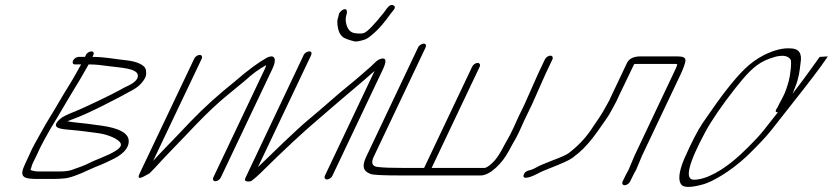

<svg xmlns="http://www.w3.org/2000/svg" viewBox="-20 -708 3322 766"><path d="M333.6 -451C364.6 -451 384.6 -448 414.4 -444C454.5 -438 526.2 -437 530 -408C532.6 -391 510.6 -375 495.4 -368C483.8 -363 470.6 -356 454.7 -347C433.9 -335 314.6 -277 273.5 -261C252 -253 236.5 -245 225.3 -238C174.3 -197 221 -193 260.1 -190C308.8 -186 327.5 -182 370 -177C402.7 -173 440.3 -159 455.5 -144C475.5 -125 449.5 -109 415.1 -92L391.9 -82C373.1 -73 353.2 -67 335 -57C321.8 -50 299 -41 263.2 -29C253.2 -26 238.6 -24 220.6 -24H131.6C121.6 -24 111.2 -26 101.5 -30C106 -41 106.2 -48 111.7 -59L125.5 -87C140.6 -122 168 -174 210.8 -243C227.7 -271 263.3 -333 281.5 -362C299 -389 318.4 -425 333.6 -451ZM322.3 -488 319.1 -481H293.1C285.1 -481 274.9 -474 271.3 -466C267.8 -458 270.6 -451 278.6 -451H303.6C297.8 -442 291.6 -429 282.9 -414C261.9 -376 241.4 -346 217.1 -304C188.3 -254 169.8 -227 143.9 -180C122.3 -140 111.2 -124 95.5 -87L80.1 -54C53.7 1 75.1 6 134.1 6H190.1C208.1 6 222.4 5 233.7 4C256.1 3 292.2 -10 340.4 -33C370.9 -47 384.8 -50 418.2 -67C470.5 -90 495 -117 493.5 -147C492 -177 455.3 -197 383.4 -207C369.1 -209 356.4 -210 346 -212C319.3 -216 276.2 -219 248.8 -224C252.5 -226 267 -231 289.9 -240C312.7 -249 347.8 -265 395.4 -289L432.4 -308C444.3 -314 456.2 -320 467.1 -326C494.1 -342 523.6 -353 542.3 -374C564.2 -399 564.6 -410 562.3 -428C559.3 -450 522.4 -463 487.7 -467C437.2 -472 401.1 -481 349.1 -481L352.3 -488C356.1 -497 353 -503 345 -503C337 -503 326.1 -497 322.3 -488Z M754.9 -474 536.7 -15C527.1 6 536.8 7 566.5 -11C570.1 -13 573.7 -15 576.1 -16C587.5 -27 599.6 -40 613.4 -55C644.1 -89 677.6 -122 710.6 -157L763 -212C804.6 -255 845 -294 886.7 -328C928.5 -362 951.5 -381 958.4 -387C985.3 -412 1012.6 -432 1041.6 -448C1041.7 -445 1040.1 -440 1037.5 -435L831 0C827.5 8 831.3 15 839.3 15C847.3 15 857.5 8 861 0L1067.5 -435C1082 -465 1081.5 -495 1045.1 -478C1012.4 -460 968.3 -428 914.5 -381C851.7 -331 794.2 -279 742.1 -225L689.8 -170C652.4 -131 618.7 -97 590.9 -66L784.9 -474C788.4 -482 784.6 -489 776.6 -489C768.6 -489 758.4 -482 754.9 -474Z M1512.4 -659C1472.6 -609 1445.7 -581 1431.1 -576C1424.5 -574 1411.2 -573 1394.1 -576C1377.1 -579 1366.2 -592 1361.1 -614C1358.2 -627 1358.7 -638 1361.9 -648C1365 -658 1365.3 -665 1361.5 -669C1354.4 -678 1335 -661 1332.5 -653L1330.3 -643C1328.1 -636 1325.9 -629 1325.7 -622C1326.5 -593 1332.9 -572 1348.1 -560C1354.5 -555 1369.6 -549 1393.7 -543C1401.1 -541 1416 -544 1434.9 -550C1442.5 -552 1455.4 -561 1473.4 -577C1491.5 -593 1513.4 -618 1536.8 -651L1550.2 -668C1558.4 -678 1556.6 -685 1545.5 -688C1539.2 -690 1532.6 -685 1524.7 -676ZM1191.3 -488 960 0C954.8 10 957.3 15 966.9 16C976.6 17 983.3 15 987.8 10C995.7 4 1005.3 -4 1016.7 -15C1115.7 -113 1191.9 -183 1243.8 -227C1264.1 -244 1280.9 -259 1297.3 -273C1345.9 -316 1418.6 -375 1474.4 -425L1276.2 -7C1272.7 1 1276.5 8 1284.5 8C1292.5 8 1302.7 1 1306.2 -7L1507 -430C1518.9 -455 1525.5 -479 1501.9 -474C1483.6 -470 1473.9 -455 1458.8 -442C1431.2 -418 1403.3 -393 1369.7 -366C1320.1 -326 1264.9 -275 1212.4 -232C1163.7 -192 1048 -79 1009 -41L1221.3 -488C1225.1 -497 1222 -503 1214 -503C1206 -503 1195.1 -497 1191.3 -488Z M2153.9 -471 2126.9 -414 2071.4 -289 2048.5 -242C2041.8 -227 2035 -212 2028.6 -198C2012.2 -162 2001.8 -148 1981.8 -110C1970.1 -89 1958.4 -71 1944.3 -58C1930.2 -45 1920 -38 1912 -38H1702L1893.8 -442C1897.3 -450 1893.5 -457 1885.5 -457C1877.5 -457 1867.3 -450 1863.8 -442L1672 -38H1593C1546 -38 1509.3 -39 1485.3 -42C1464.2 -45 1459.7 -59 1471.2 -83L1678.1 -519C1681.6 -527 1678.8 -534 1670.8 -534C1662.8 -534 1651.6 -527 1648.1 -519L1441.2 -83C1423.5 -46 1427.9 -25 1458.4 -14C1468.2 -10 1507.5 -8 1578.5 -8H1897.5C1935.5 -8 1984 -57 2008.9 -104C2021.5 -128 2032.2 -146 2039 -158C2053.2 -184 2064.3 -213 2078.5 -242L2101.4 -289L2156.9 -414L2183.9 -471C2187.5 -479 2183.7 -486 2175.7 -486C2167.7 -486 2157.5 -479 2153.9 -471Z M2493.9 16 2508.1 -13C2510.7 -18 2513.3 -23 2517.2 -29L2541.5 -87L2694.3 -409C2707.2 -437 2714.2 -456 2714.7 -467C2715.1 -478 2705.7 -483 2683.7 -483H2534.7C2507.7 -483 2489.9 -474 2481.5 -457L2418.4 -324C2409.8 -303 2398.4 -286 2386.5 -264C2372.9 -240 2350.4 -210 2336.4 -188C2314 -155 2284.2 -124 2248.7 -97C2239.5 -90 2218.6 -81 2186.8 -69C2155 -57 2131.9 -47 2119.6 -40C2107.4 -33 2096.2 -29 2088.9 -28C2077.9 -25 2070.7 -18 2068.8 -9C2063.9 13 2107.9 -6 2122.4 -14C2134.6 -21 2150.9 -28 2169.1 -35C2220.4 -55 2251.8 -69 2265 -79C2272.9 -85 2280.1 -92 2287.7 -97C2313.6 -119 2338.8 -148 2364.2 -184C2389.6 -220 2407.5 -245 2414.9 -259C2427.5 -283 2439.5 -302 2448.4 -324L2509.9 -452C2513.2 -453 2517.2 -453 2520.2 -453H2669.2C2674.2 -453 2678.2 -453 2681.9 -452C2682 -449 2679.4 -444 2677.2 -437L2511.5 -87L2487.5 -30C2483.3 -23 2480.7 -18 2478.1 -13L2463.9 16C2460.4 24 2464.2 31 2472.2 31C2480.2 31 2490.4 24 2493.9 16Z M3250.2 -481C3225 -446 3196.1 -405 3161.7 -360C3153.7 -349 3146 -340 3142.2 -334C3144.4 -339 3147.7 -349 3153.5 -363C3167 -397 3170.4 -426 3173.7 -455C3181 -495 3167.7 -515 3132.7 -515C3104.9 -517 3069.9 -509 3029.2 -489C2970.3 -459 2932.3 -418 2877.1 -348C2856 -321 2824.2 -277 2783.2 -217C2763.9 -188 2738.5 -140 2709.2 -73C2687 -19 2684.5 15 2700.4 31C2712.1 41 2740.7 40 2786.9 27C2804.1 22 2828 11 2859.1 -8C2890.1 -27 2923.9 -52 2959.8 -85C3003.9 -128 3037.1 -163 3057.5 -189L3139.3 -293C3208.3 -380 3255.5 -442 3278.6 -477C3279.9 -479 3281.2 -481 3282.4 -483ZM3083.4 -260 3027.5 -189C2996.2 -149 2928.1 -84 2910.9 -71C2867.5 -34 2801.3 9 2748.3 9C2710.3 9 2725.8 -55 2794.1 -182C2820.4 -230 2859.5 -287 2911.2 -353C2955 -408 2986.4 -445 3030.7 -466C3050.4 -475 3057 -476 3074.8 -482C3105.2 -489 3123.7 -485 3133.8 -471C3140.2 -462 3131.6 -401 3127.1 -386C3121.7 -368 3115.3 -342 3100.8 -316C3091.1 -299 3086.1 -288 3082.7 -281L3076.4 -271C3072.9 -264 3074.4 -260 3083.4 -260Z"/></svg>

Font: MewTooHand
Style: UltIta
Weight: 400
Designer: Mew Too, Robert Jablonski
Version: Version 0.77